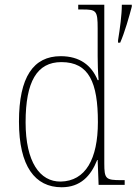

<svg xmlns="http://www.w3.org/2000/svg" viewBox="-20 -780 576 810"><path d="M240 10C319 10 363 -37 390 -105H392L396 0H506V-20H492C426 -20 420 -25 420 -91V-760H310V-740H327C386 -740 392 -736 392 -660V-543C392 -513 393 -477 396 -442H392C366 -505 316 -543 236 -543C121 -543 60 -455 60 -267C60 -78 128 10 240 10ZM478 -610V-600H487C506 -643 525 -710 536 -752V-760H494C494 -718 486 -659 478 -610ZM236 -14C148 -13 88 -97 88 -264C88 -436 136 -518 239 -518C356 -518 393 -431 393 -265C393 -109 341 -16 236 -14Z"/></svg>

Font: Noto Serif Sinhala SemiCondensed Thin
Style: Regular
Weight: 100
Width: 4
Designer: Jelle Bosma - Monotype Design Team
Foundry: Monotype Imaging Inc.
Version: Version 2.007